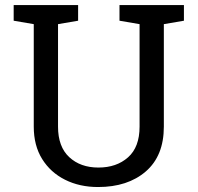

<svg xmlns="http://www.w3.org/2000/svg" viewBox="-20 -731 783 761"><path d="M368.7 10.3Q295.4 10.3 237.8 -18.6Q180.2 -47.4 147 -100.8Q113.8 -154.3 113.8 -229V-635.3L34.2 -648.9V-710.9H289.6V-648.9L210 -635.3V-229Q210 -149.4 254.4 -108.2Q298.8 -66.9 370.1 -66.9Q441.9 -66.9 487.5 -107.4Q533.2 -147.9 533.2 -229V-635.3L453.6 -648.9V-710.9H709V-648.9L629.4 -635.3V-229Q629.4 -113.3 557.9 -51.5Q486.3 10.3 368.7 10.3Z"/></svg>

Font: Roboto Slab
Style: Regular
Weight: 400
Designer: Google
Version: Version 2.000; ttfautohint (v1.8.1.43-b0c9)